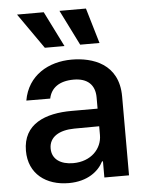

<svg xmlns="http://www.w3.org/2000/svg" viewBox="-55 -826 682 882"><g transform="rotate(-5 286.0 -385.0)"><path d="M226.6 11.4C314.6 11.4 365.4 -31.6 387.1 -74.6H391.3V0H505V-363.6C505 -515.3 383.9 -552.6 288.4 -552.6C181.8 -552.6 84.9 -498.2 65 -383.2L175.1 -382.8C184.7 -430.8 222.7 -460.2 289.8 -460.2C353.7 -460.2 387.8 -427.2 387.8 -369.7V-317.8H269.5C146 -318.2 43 -277 43 -153.4C43 -46.5 122.5 11.4 226.6 11.4ZM56.8 -780.5 170.8 -617.5H261.4L180 -780.5ZM157 -154.1C157 -207 203.1 -235.1 273.1 -235.8L388.1 -236.5V-196C388.1 -133.5 337.7 -78.1 254.6 -78.1C197.8 -78.1 157 -104 157 -154.1ZM252.5 -780.5 333.8 -617.5H422.9L374.6 -780.5Z"/></g></svg>

Font: Magic Ui Pro Semi Bold
Style: Regular
Weight: 600
Designer: Stefan Endress, Andreas Faust
Version: Version 1.000;FEAKit 1.0